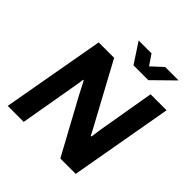

<svg xmlns="http://www.w3.org/2000/svg" viewBox="-226 -1039 1206 1206"><g transform="rotate(45 377.0 -436.0)"><path d="M674.8 -872.1 539.1 -738.8H407.2L319.8 -872.1H434.1L481 -803.2L555.2 -872.1ZM28.8 0 150.9 -686H288.1L487.8 -316.9Q493.2 -307.6 501 -293Q508.8 -278.3 517.8 -261Q526.9 -243.7 530.8 -235.8L537.1 -236.8Q544.9 -293.5 546.9 -307.1L611.8 -686H753.9L632.8 0H496.1L298.8 -362.8Q288.1 -381.8 252.9 -451.2H248Q244.1 -418.5 234.9 -369.1L170.9 0Z"/></g></svg>

Font: Archivo
Style: Bold Italic
Weight: 700
Italic angle: -10°
Designer: Hector Gatti
Foundry: Omnibus-Type
Version: Version 2.001